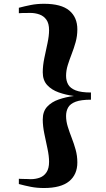

<svg xmlns="http://www.w3.org/2000/svg" viewBox="-20 -828 544 988"><path d="M206 139.5Q170 139.5 139.2 133.5Q108.5 127.5 77 119V92Q85.5 92.5 96.5 92.8Q107.5 93 118.8 93.2Q130 93.5 138 94Q163.5 94 185 86Q206.5 78 219.5 58.2Q232.5 38.5 232.5 4.5Q232.5 -24.5 224.5 -62.2Q216.5 -100 208.2 -139.5Q200 -179 200 -213Q200 -254.5 222.8 -279Q245.5 -303.5 282.2 -316.2Q319 -329 360.5 -334Q319 -339.5 282.2 -352.5Q245.5 -365.5 222.8 -390.2Q200 -415 200 -456Q200 -490.5 208.2 -529.5Q216.5 -568.5 224.5 -606.2Q232.5 -644 232.5 -672.5Q232.5 -707 219 -726.2Q205.5 -745.5 183.2 -753.5Q161 -761.5 136 -761.5Q128.5 -761.5 117.5 -761.2Q106.5 -761 95.8 -761Q85 -761 77 -760V-788Q107 -796 138.2 -802.2Q169.5 -808.5 206.5 -808.5Q295 -808.5 336.5 -773.8Q378 -739 378 -677Q378 -642.5 369.2 -611.2Q360.5 -580 349 -550.5Q337.5 -521 328.8 -493.2Q320 -465.5 320 -438Q320 -412.5 330.8 -393.2Q341.5 -374 369.2 -363Q397 -352 448 -352V-315Q397 -315 369.2 -304.5Q341.5 -294 330.8 -275.2Q320 -256.5 320 -231.5Q320 -204 328.8 -176Q337.5 -148 349 -118.5Q360.5 -89 369.2 -57.8Q378 -26.5 378 8Q378 70 335.8 104.8Q293.5 139.5 206 139.5Z"/></svg>

Font: Merriweather 120pt
Style: Bold
Weight: 700
Designer: Eben Sorkin
Foundry: Eben Sorkin
Version: Version 2.100